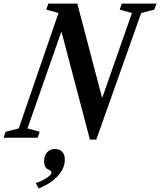

<svg xmlns="http://www.w3.org/2000/svg" viewBox="-71 -782 908 1090"><path d="M439.5 10.5 278.5 -600H276.5L85 -53L154.5 -34L143 0H-51L-39 -34L35.5 -53L261 -708L191.5 -727.5L203.5 -761.5H368L507.5 -231H511L678 -708L608.5 -727.5L620.5 -761.5H817.5L805 -727.5L730.5 -708L475.5 10.5ZM148.5 288 132 257Q153 251 173.5 240.2Q194 229.5 207.8 217.8Q221.5 206 221.5 197.5Q221.5 193 218.5 189.2Q215.5 185.5 208.5 183Q179.5 173 179.5 133Q179.5 101.5 196.5 82.8Q213.5 64 242 64Q268 64 282.5 80Q297 96 297 124.5Q297 173 257.8 216.5Q218.5 260 148.5 288Z"/></svg>

Font: Libre Caslon Condensed
Style: Italic
Weight: 400
Italic angle: -22.583°
Designer: Pablo Impallari, Rodrigo Fuenzalida, Katja Schimmel, Ertekin Erdin
Foundry: Pablo Impallari, Rodrigo Fuenzalida
Version: Version 2.000;gftools[0.9.33]